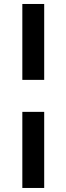

<svg xmlns="http://www.w3.org/2000/svg" viewBox="-20 -745 332 961"><path d="M91.8 -345.2V-725.1H201.2V-345.2ZM91.8 195.8V-185.1H201.2V195.8Z"/></svg>

Font: Archivo Expanded
Style: Bold Italic
Weight: 700
Width: 7
Italic angle: -10°
Designer: Hector Gatti
Foundry: Omnibus-Type
Version: Version 2.001